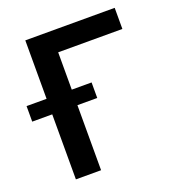

<svg xmlns="http://www.w3.org/2000/svg" viewBox="-165 -835 875 944"><g transform="rotate(-20 273.0 -363.5)"><path d="M203.5 0H71.7V-727.3H539.4V-616.8H203.5ZM307.2 -340.2H-33V-421.5H307.2Z"/></g></svg>

Font: Linik Sans SemiBold
Style: Regular
Weight: 600
Designer: Rasmus Andersson (font), Cristiano Sobral (main changes)
Foundry: rsms
Version: Version 3.018;June 1, 2022;FontCreator 14.0.0.2814 64-bit; t